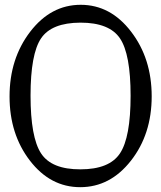

<svg xmlns="http://www.w3.org/2000/svg" viewBox="-20 -774 675 804"><path d="M316.9 -679.2Q195.8 -678.7 151.9 -613.3Q107.9 -547.9 107.9 -373.5Q107.9 -199.2 151.9 -131.8Q195.8 -64.5 316.9 -64.9Q438 -64.9 482.4 -131.8Q526.9 -198.7 526.9 -373Q526.9 -547.4 482.4 -613.3Q438 -679.2 316.9 -679.2ZM528.8 -641.6Q615.2 -529.3 615.2 -370.6Q615.2 -211.9 528.3 -101.1Q441.4 9.8 315.9 9.8Q190.9 9.8 105.5 -101.1Q20 -211.9 20 -370.1Q20 -528.3 106.4 -641.1Q192.9 -753.9 317.9 -753.9Q442.9 -753.9 528.8 -641.6Z"/></svg>

Font: BrevierViennese-Regular
Style: Regular
Weight: 400
Designer: Johannes Lang & Ellmer Stefan
Foundry: Johannes Lang & Ellmer Stefan
Version: Version 1.001;PS 001.001;hotconv 1.0.70;makeotf.lib2.5.58329